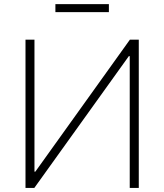

<svg xmlns="http://www.w3.org/2000/svg" viewBox="-20 -922 806 942"><path d="M105.1 -727.3V0H148.4L612.2 -646.7H616.5V0H660.9V-727.3H617.2L153.4 -79.9H149.1V-727.3ZM514.2 -901.6V-862.6H251.8V-901.6Z"/></svg>

Font: Inter UI Extra Light
Style: Regular
Weight: 200
Designer: Rasmus Andersson
Foundry: rsms
Version: 3.2;8d6f07862